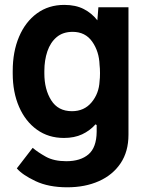

<svg xmlns="http://www.w3.org/2000/svg" viewBox="-20 -573 598 800"><path d="M33 -267V-277Q33 -358 59.5 -420.1Q85.9 -482.2 134.2 -517.4Q182.5 -552.6 247.9 -552.6Q295.5 -552.6 329 -535.3Q362.6 -518.1 385.7 -488.3L389.9 -542.6H515.3V-11.7Q515.3 58.6 482.4 107.4Q449.6 156.2 392 181.8Q334.5 207.4 260.3 207.4Q182.5 207.4 128 181.6Q73.5 155.9 50.1 128.6L116.1 43Q137.8 61.4 171.3 80.1Q204.9 98.7 256.4 98.7Q315.3 98.7 348.7 70.1Q382.1 41.5 382.8 -23.8V-51.8L378.2 -55Q354.4 -28.4 322.1 -13.3Q289.8 1.8 246.4 1.8Q181.8 1.8 133.9 -32.7Q85.9 -67.1 59.5 -127.8Q33 -188.6 33 -267ZM164.8 -277V-267Q164.8 -200.6 193.4 -155.2Q221.9 -109.7 279.8 -109.7Q331 -109.7 361.7 -146.7Q392.4 -183.6 394.9 -234.7Q396.7 -247.9 396.7 -268.1Q396.7 -288.4 394.9 -302.2Q393.1 -358.3 364.3 -399.3Q335.6 -440.3 282.7 -440.3Q242.2 -440.3 216.1 -418.3Q190 -396.3 177.4 -359.2Q164.8 -322.1 164.8 -277Z"/></svg>

Font: Interface
Style: Bold
Weight: 700
Designer: Rasmus Andersson
Foundry: rsms
Version: Version 1.8